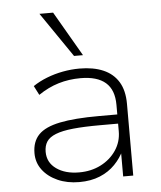

<svg xmlns="http://www.w3.org/2000/svg" viewBox="-54 -800 715 854"><g transform="rotate(-5 304.0 -372.5)"><path d="M266 8Q212 8 169.5 -11Q127 -30 102.5 -62.5Q78 -95 78 -137Q78 -189 107.5 -219.5Q137 -250 203 -263.5Q269 -277 378 -277H473V-236H381Q307 -236 258.5 -231Q210 -226 181 -214.5Q152 -203 140 -184.5Q128 -166 128 -139Q128 -91 167.5 -63Q207 -35 269 -35Q323 -35 366 -57Q409 -79 434.5 -117Q460 -155 460 -202V-320Q460 -387 422.5 -419.5Q385 -452 311 -452Q259 -452 212.5 -438Q166 -424 122 -394L101 -435Q129 -454 163.5 -467.5Q198 -481 235.5 -488Q273 -495 310 -495Q372 -495 416 -476Q460 -457 483.5 -418.5Q507 -380 507 -320V0H462V-117H469Q454 -83 426 -54Q398 -25 358 -8.5Q318 8 266 8ZM291 -553 154 -753H215L331 -553Z"/></g></svg>

Font: Nunito Sans 10pt SemiExpanded ExtraLight
Style: Regular
Weight: 250
Width: 6
Designer: Vernon Adams
Foundry: Vernon Adams
Version: Version 3.101;gftools[0.9.27]